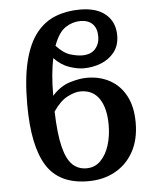

<svg xmlns="http://www.w3.org/2000/svg" viewBox="-54 -815 700 871"><g transform="rotate(-5 295.5 -379.5)"><path d="M313 10Q181 10 124 -81Q67 -172 67 -360Q67 -480 87 -559Q107 -638 144 -684Q181 -730 231.5 -749.5Q282 -769 343 -769Q419 -769 460 -733.5Q501 -698 501 -638Q501 -592 477 -561.5Q453 -531 415.5 -516.5Q378 -502 336 -502Q309 -502 272.5 -514Q236 -526 203 -560Q196 -527 192 -485Q188 -443 188 -390Q225 -431 269 -444.5Q313 -458 347 -458Q405 -458 451 -433Q497 -408 523.5 -358.5Q550 -309 550 -236Q550 -160 520 -105Q490 -50 436.5 -20Q383 10 313 10ZM340 -717Q304 -717 272 -696Q240 -675 218 -615Q251 -579 282 -570Q313 -561 335 -561Q375 -561 395 -584Q415 -607 415 -640Q415 -677 395.5 -697Q376 -717 340 -717ZM313 -399Q287 -399 253 -381.5Q219 -364 188 -318Q191 -216 205.5 -157.5Q220 -99 246 -74Q272 -49 310 -49Q348 -49 374 -75Q400 -101 413.5 -143.5Q427 -186 427 -236Q427 -313 398 -356Q369 -399 313 -399Z"/></g></svg>

Font: Noto Serif SemiCondensed SemiBold
Style: Regular
Weight: 600
Width: 4
Designer: Monotype Design Team
Foundry: Monotype Imaging Inc.
Version: Version 2.013; ttfautohint (v1.8.4.7-5d5b)